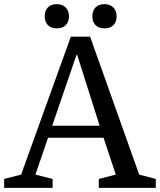

<svg xmlns="http://www.w3.org/2000/svg" viewBox="-27 -907 772 927"><path d="M532 -64 473 -242H205L144 -64L227 -43V0H-7V-43L75 -64L315 -730H408L645 -64L725 -43V0H450V-43ZM342 -641 225 -300H454L346 -641ZM189 -828Q189 -856 204.5 -871.5Q220 -887 247 -887Q274 -887 290 -871Q306 -855 306 -828Q306 -801 290.5 -785.5Q275 -770 247 -770Q220 -770 204.5 -785.5Q189 -801 189 -828ZM419 -828Q419 -856 434.5 -871.5Q450 -887 477 -887Q504 -887 520 -871Q536 -855 536 -828Q536 -801 520.5 -785.5Q505 -770 477 -770Q450 -770 434.5 -785.5Q419 -801 419 -828Z"/></svg>

Font: Domine
Style: Regular
Weight: 400
Designer: Pablo Impallari, Rodrigo Fuenzalida, Brenda Gallo
Foundry: Pablo Impallari, Rodrigo Fuenzalida, Brenda Gallo
Version: Version 2.000